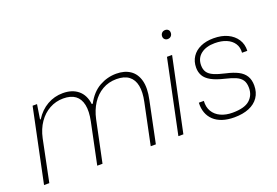

<svg xmlns="http://www.w3.org/2000/svg" viewBox="-96 -971 1824 1265"><g transform="rotate(-20 816.5 -338.5)"><path d="M31 0 139 -517H170L154 -415H159Q193 -469 243.5 -498Q294 -527 354 -527Q419 -527 460 -493Q501 -459 509 -394H516Q553 -464 609 -495.5Q665 -527 728 -527Q786 -527 825 -500.5Q864 -474 878 -421.5Q892 -369 875 -290L815 0H779L839 -288Q853 -354 844 -399.5Q835 -445 803.5 -469Q772 -493 717 -493Q662 -493 618 -467.5Q574 -442 544.5 -396.5Q515 -351 502 -291L441 0H404L464 -288Q478 -356 468.5 -401.5Q459 -447 428 -470Q397 -493 344 -493Q292 -493 247.5 -468.5Q203 -444 172 -399Q141 -354 128 -293L68 0Z M973 0 1081 -517H1117L1008 0ZM1126 -625Q1114 -625 1105.5 -633Q1097 -641 1097 -654Q1097 -668 1106 -677.5Q1115 -687 1130 -687Q1142 -687 1150.5 -679.5Q1159 -672 1159 -658Q1159 -644 1150 -634.5Q1141 -625 1126 -625Z M1363 10Q1316 10 1280 -2Q1244 -14 1220 -36.5Q1196 -59 1184.5 -90.5Q1173 -122 1175 -161H1210Q1207 -118 1225.5 -87Q1244 -56 1279.5 -39.5Q1315 -23 1362 -23Q1446 -23 1482.5 -55.5Q1519 -88 1519 -140Q1519 -174 1505.5 -194.5Q1492 -215 1464 -227.5Q1436 -240 1393 -250Q1333 -264 1299 -283Q1265 -302 1251 -327Q1237 -352 1237 -383Q1237 -427 1258.5 -459.5Q1280 -492 1319 -509.5Q1358 -527 1410 -527Q1467 -527 1508 -507.5Q1549 -488 1571.5 -453.5Q1594 -419 1592 -373H1555Q1558 -411 1540 -438Q1522 -465 1488 -479.5Q1454 -494 1407 -494Q1346 -494 1309.5 -465.5Q1273 -437 1273 -387Q1273 -358 1286 -338.5Q1299 -319 1329 -306Q1359 -293 1408 -282Q1458 -271 1491 -254Q1524 -237 1540.5 -210Q1557 -183 1557 -143Q1557 -95 1533.5 -60.5Q1510 -26 1466.5 -8Q1423 10 1363 10Z"/></g></svg>

Font: Mona Sans ExtraLight
Style: Italic
Weight: 200
Italic angle: -11.6951°
Designer: Deni Anggara
Foundry: GitHub
Version: Version 2.000